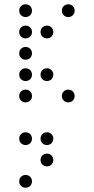

<svg xmlns="http://www.w3.org/2000/svg" viewBox="-20 -500 440 900"><path d="M100 -420C117 -420 130 -433 130 -450C130 -467 117 -480 100 -480C83 -480 70 -467 70 -450C70 -433 83 -420 100 -420ZM300 -420C317 -420 330 -433 330 -450C330 -467 317 -480 300 -480C283 -480 270 -467 270 -450C270 -433 283 -420 300 -420ZM100 -320C117 -320 130 -333 130 -350C130 -367 117 -380 100 -380C83 -380 70 -367 70 -350C70 -333 83 -320 100 -320ZM200 -320C217 -320 230 -333 230 -350C230 -367 217 -380 200 -380C183 -380 170 -367 170 -350C170 -333 183 -320 200 -320ZM100 -220C117 -220 130 -233 130 -250C130 -267 117 -280 100 -280C83 -280 70 -267 70 -250C70 -233 83 -220 100 -220ZM100 -120C117 -120 130 -133 130 -150C130 -167 117 -180 100 -180C83 -180 70 -167 70 -150C70 -133 83 -120 100 -120ZM200 -120C217 -120 230 -133 230 -150C230 -167 217 -180 200 -180C183 -180 170 -167 170 -150C170 -133 183 -120 200 -120ZM100 -20C117 -20 130 -33 130 -50C130 -67 117 -80 100 -80C83 -80 70 -67 70 -50C70 -33 83 -20 100 -20ZM300 -20C317 -20 330 -33 330 -50C330 -67 317 -80 300 -80C283 -80 270 -67 270 -50C270 -33 283 -20 300 -20ZM100 180C117 180 130 167 130 150C130 133 117 120 100 120C83 120 70 133 70 150C70 167 83 180 100 180ZM200 180C217 180 230 167 230 150C230 133 217 120 200 120C183 120 170 133 170 150C170 167 183 180 200 180ZM200 280C217 280 230 267 230 250C230 233 217 220 200 220C183 220 170 233 170 250C170 267 183 280 200 280ZM100 380C117 380 130 367 130 350C130 333 117 320 100 320C83 320 70 333 70 350C70 367 83 380 100 380Z"/></svg>

Font: TINY 5x3 60
Style: Regular
Weight: 150
Designer: Jack Halten Fahnestock
Foundry: Velvetyne Type Foundry
Version: Version 1.002;hotconv 1.0.109;makeotfexe 2.5.65596